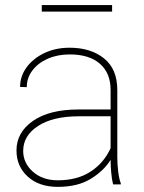

<svg xmlns="http://www.w3.org/2000/svg" viewBox="-20 -726 568 756"><path d="M425.3 0Q420.4 -19 418 -45.7Q415.5 -72.3 415.5 -96.7Q389.2 -53.7 337.6 -22Q286.1 9.8 207.5 9.8Q133.8 9.8 89.4 -30.5Q44.9 -70.8 44.9 -133.8Q44.9 -204.6 109.6 -249.8Q174.3 -294.9 289.1 -294.9H415.5V-372.1Q415.5 -438 373.5 -474.9Q331.5 -511.7 254.4 -511.7Q206.5 -511.7 168.2 -494.9Q129.9 -478 107.7 -448.7Q85.4 -419.4 85.4 -382.8L59.1 -383.8Q59.1 -425.3 84.2 -460.2Q109.4 -495.1 153.6 -516.6Q197.8 -538.1 254.4 -538.1Q336.9 -538.1 389.4 -496.3Q441.9 -454.6 441.9 -371.1V-106.4Q441.9 -78.1 445.6 -49.3Q449.2 -20.5 455.6 -4.4V0ZM207.5 -16.1Q284.2 -16.1 336.7 -50.3Q389.2 -84.5 415.5 -142.6V-268.1H290.5Q188.5 -268.1 129.9 -230Q71.3 -191.9 71.3 -131.8Q71.3 -84 109.4 -50Q147.5 -16.1 207.5 -16.1ZM421.4 -706.1V-680.2H144.5V-706.1Z"/></svg>

Font: Vazirmatn RD FD Thin
Style: Regular
Weight: 100
Designer: Saber Rastikerdar
Foundry: Saber Rastikerdar
Version: Version 33.003